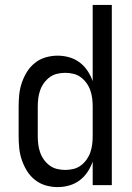

<svg xmlns="http://www.w3.org/2000/svg" viewBox="-20 -755 540 783"><path d="M215 8Q190 8 166 1Q142 -6 122.5 -21.5Q103 -37 90 -58Q77 -79 69 -102.5Q61 -126 58.5 -150.5Q56 -175 56 -200V-320Q56 -345 58.5 -369.5Q61 -394 69 -417.5Q77 -441 90 -462Q103 -483 122.5 -498.5Q142 -514 166 -521Q190 -528 215 -528Q239 -528 262 -521.5Q285 -515 304 -501Q323 -487 336.5 -467Q350 -447 358 -424V-735H436V0H358V-96Q350 -73 336.5 -53Q323 -33 304 -19Q285 -5 262 1.5Q239 8 215 8ZM246 -62Q263 -62 279.5 -66Q296 -70 309.5 -80Q323 -90 333 -104Q343 -118 348.5 -134Q354 -150 356 -166.5Q358 -183 358 -200V-320Q358 -337 356 -353.5Q354 -370 348.5 -386Q343 -402 333 -416Q323 -430 309.5 -440Q296 -450 279.5 -454Q263 -458 246 -458Q229 -458 212.5 -454Q196 -450 182.5 -440Q169 -430 159 -416Q149 -402 143.5 -386Q138 -370 136 -353.5Q134 -337 134 -320V-200Q134 -183 136 -166.5Q138 -150 143.5 -134Q149 -118 159 -104Q169 -90 182.5 -80Q196 -70 212.5 -66Q229 -62 246 -62Z"/></svg>

Font: Iosevka srxl
Style: Regular
Weight: 400
Monospace: yes
Designer: Belleve Invis
Foundry: Belleve Invis
Version: Version 33.0.1; ttfautohint (v1.8.3)